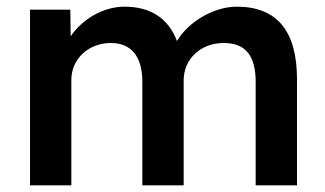

<svg xmlns="http://www.w3.org/2000/svg" viewBox="-20 -556 975 576"><path d="M70 0H194V-316C194 -379 245 -427 313 -427C374 -427 407 -386 407 -311V0H531V-315C531 -379 582 -427 651 -427C716 -427 747 -390 747 -310V0H871V-318C871 -463 811 -536 690 -536C622 -536 545 -491 511 -433C484 -503 430 -536 353 -536C290 -536 226 -498 192 -447L191 -527H70Z"/></svg>

Font: Easer Grotesk Medium
Style: Regular
Weight: 500
Designer: Boardeaser, Bonnie Shaver-Troup, Thomas Jockin
Foundry: Lexend
Version: Version 1.001;Glyphs 3.1.2 (3151)